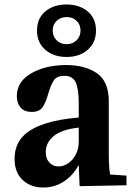

<svg xmlns="http://www.w3.org/2000/svg" viewBox="-20 -826 584 856"><path d="M89 -225Q158 -288 331 -302V-365Q331 -429 317.5 -458.5Q304 -488 267 -488Q234 -488 220.5 -468.5Q207 -449 195 -408Q184 -368 169.5 -347.5Q155 -327 121 -327Q89 -327 72 -346.5Q55 -366 55 -397Q55 -462 119 -499Q183 -536 276 -536Q359 -536 412 -499.5Q465 -463 465 -375V-139Q465 -80 471 -48L544 -43V0L335 4L331 -88H329Q306 -44 265 -17Q224 10 173 10Q117 10 81 -23.5Q45 -57 45 -118Q45 -184 89 -225ZM241 -84Q263 -84 284 -98Q305 -112 318 -137.5Q331 -163 331 -194V-257Q255 -249 219.5 -219.5Q184 -190 184 -148Q184 -119 200 -101.5Q216 -84 241 -84ZM145 -690Q145 -744 182 -775Q219 -806 277 -806Q334 -806 371 -775Q408 -744 408 -690Q408 -636 371 -604Q334 -572 277 -572Q219 -572 182 -604Q145 -636 145 -690ZM277 -629Q304 -629 321.5 -646.5Q339 -664 339 -690Q339 -716 321.5 -733Q304 -750 277 -750Q250 -750 232.5 -733Q215 -716 215 -690Q215 -664 232.5 -646.5Q250 -629 277 -629Z"/></svg>

Font: Minipax
Style: Bold
Weight: 600
Designer: Raphaël Ronot, Igor Stepanchenko (Cyrillic)
Foundry: steppetype
Version: Version 1.002